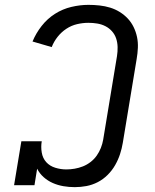

<svg xmlns="http://www.w3.org/2000/svg" viewBox="-20 -763 640 791"><path d="M288 8Q264 8 241 4Q218 0 197.5 -9Q177 -18 160 -33Q143 -48 133 -68L122 0H38L68 -181H152Q148 -158 152 -134.5Q156 -111 170.5 -95Q185 -79 207.5 -72Q230 -65 253 -65Q270 -65 287.5 -68Q305 -71 321.5 -77.5Q338 -84 353 -95.5Q368 -107 378.5 -122Q389 -137 395.5 -153.5Q402 -170 405 -187L462 -532Q465 -551 464.5 -569.5Q464 -588 458.5 -604.5Q453 -621 441.5 -634Q430 -647 414.5 -655Q399 -663 381 -666Q363 -669 344 -669Q321 -669 297.5 -663.5Q274 -658 253.5 -644.5Q233 -631 217.5 -611.5Q202 -592 193 -569L114 -592Q128 -626 151.5 -656Q175 -686 206.5 -706Q238 -726 274 -734.5Q310 -743 344 -743Q367 -743 390 -740.5Q413 -738 434 -731.5Q455 -725 473.5 -713.5Q492 -702 506.5 -686.5Q521 -671 530.5 -651.5Q540 -632 544.5 -610.5Q549 -589 548 -566Q547 -543 543 -520L486 -175Q482 -151 474.5 -128Q467 -105 454.5 -83Q442 -61 423.5 -42.5Q405 -24 382.5 -12.5Q360 -1 336 3.5Q312 8 288 8Z"/></svg>

Font: Iosevka Curly Slab Extended
Style: Italic
Weight: 400
Width: 7
Italic angle: -9°
Monospace: yes
Designer: Belleve Invis
Foundry: Belleve Invis
Version: Version 11.1.0; ttfautohint (v1.8.3)